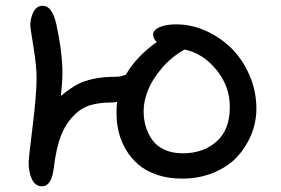

<svg xmlns="http://www.w3.org/2000/svg" viewBox="-20 -674 982 671"><path d="M616.2 -49.8Q568.8 -49.8 530 -62.7Q491.2 -75.7 465.1 -97.7Q439 -119.6 421.1 -149.2Q403.3 -178.7 395.3 -210.9Q387.2 -243.2 387.2 -277.8Q387.2 -304.7 389.2 -317.9Q379.4 -315.9 372.1 -315.9Q325.2 -315.9 293.5 -305.7Q261.7 -295.4 237.8 -270Q209.5 -241.7 192.9 -199.2Q176.3 -156.7 168 -86.9Q160.2 -22.9 127 -22.9Q103.5 -22.9 91.8 -47.1Q80.1 -71.3 80.1 -106Q80.1 -120.1 94 -232.4Q107.9 -344.7 107.9 -401.9Q107.9 -443.4 96.9 -510.7Q85.9 -578.1 85.9 -584Q85.9 -610.4 96.9 -632.1Q107.9 -653.8 129.9 -653.8Q162.1 -653.8 176.8 -589.8Q198.2 -490.2 198.2 -418Q198.2 -391.6 192.9 -338.9Q194.3 -339.8 197.5 -342.5Q200.7 -345.2 202.1 -346.2Q230 -368.2 251.5 -379.6Q272.9 -391.1 306.6 -398.4Q340.3 -405.8 387.2 -405.8Q401.4 -405.8 419.9 -413.1Q457.5 -477.5 527.8 -526.9Q515.1 -539.6 515.1 -553.2Q515.1 -569.3 537.8 -579.1Q560.5 -588.9 596.2 -588.9Q649.4 -588.9 700.2 -565.9Q751 -543 789.8 -504.2Q828.6 -465.3 852.3 -410.2Q876 -355 876 -293.9Q876 -247.6 858.4 -204.1Q840.8 -160.6 809.1 -126.2Q777.3 -91.8 727.1 -70.8Q676.8 -49.8 616.2 -49.8ZM481.9 -286.1Q481.9 -256.8 489.5 -231.4Q497.1 -206.1 512.5 -184.6Q527.8 -163.1 555.2 -150.6Q582.5 -138.2 619.1 -138.2Q689.9 -138.2 736.6 -179.2Q783.2 -220.2 783.2 -299.8Q783.2 -373.5 735.6 -430.9Q688 -488.3 625 -501Q579.1 -475.1 545.7 -436Q512.2 -397 497.1 -358.6Q481.9 -320.3 481.9 -286.1Z"/></svg>

Font: Shantell Sans Irregular
Style: Regular
Weight: 400
Designer: Stephen Nixon, Anya Danilova, Shantell Martin
Foundry: Arrow Type
Version: Version 1.006;[9816181b4]